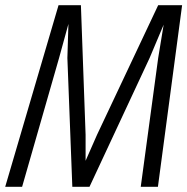

<svg xmlns="http://www.w3.org/2000/svg" viewBox="-46 -718 720 738"><path d="M-26 0 179 -698H265L283 -200V-100L327 -200L562 -698H654L561 0H495L562 -495L583 -623L529 -495L298 0H232L213 -495L217 -626L181 -495L39 0Z"/></svg>

Font: Azeret Mono ExtraLight
Style: Italic
Weight: 250
Italic angle: -12°
Designer: Martin Vácha
Foundry: Displaay
Version: Version 1.002